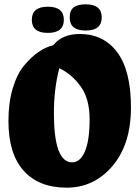

<svg xmlns="http://www.w3.org/2000/svg" viewBox="-20 -866 643 887"><path d="M19 -308Q19 -392 39 -458.5Q59 -525 92 -564Q155 -640 226 -657Q267 -709 348 -709Q459 -709 522 -624Q585 -539 585 -369.5Q585 -200 500 -99.5Q415 1 287.5 1Q160 1 89.5 -77Q19 -155 19 -308ZM254 -551Q229 -455 229 -344Q229 -116 313 -116Q351 -116 372.5 -167Q394 -218 394 -314Q394 -410 352.5 -467Q311 -524 254 -551ZM201 -835Q275 -835 275 -774.5Q275 -714 201 -714Q127 -714 127 -774.5Q127 -835 201 -835ZM376 -846Q450 -846 450 -785.5Q450 -725 376 -725Q302 -725 302 -785Q302 -818 320.5 -832Q339 -846 376 -846Z"/></svg>

Font: Chela One
Style: Regular
Weight: 400
Designer: Miguel Hernandez
Foundry: LatinoType
Version: Version 1.001